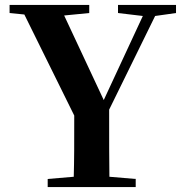

<svg xmlns="http://www.w3.org/2000/svg" viewBox="-20 -761 741 781"><path d="M460 -708 561 -696 402 -354 241 -698 343 -708V-741H19V-708L79 -702L282 -291C282 -171 282 -113 280 -42L174 -33V0H532V-33L425 -42C424 -118 424 -180 424 -315L611 -696L696 -708V-741H460Z"/></svg>

Font: Noto Serif CJK TC
Style: Bold
Weight: 700
Designer: Ryoko NISHIZUKA 西塚涼子 (kana & ideographs); Frank Grießhammer (Latin, Greek & Cyrillic); Wenlong ZHANG 张文龙 (bopomofo); San
Foundry: Adobe
Version: Version 2.001;hotconv 1.1.0;makeotfexe 2.6.0